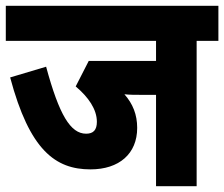

<svg xmlns="http://www.w3.org/2000/svg" viewBox="-20 -642 773 662"><path d="M658 -501H733V-622H0V-501H518V-432H286L241 -344C285 -307 314 -265 314 -222C314 -194 302 -181 277 -181C223 -181 184 -246 139 -412L15 -375C82 -124 171 -58 292 -58C391 -58 453 -112 453 -201C453 -247 438 -284 409 -317C426 -315 446 -315 462 -315H518V0H658Z"/></svg>

Font: Noto Sans Devanagari UI Condensed ExtraBold
Style: Regular
Weight: 800
Width: 3
Designer: Jelle Bosma - Monotype Design Team
Foundry: Monotype Imaging Inc.
Version: Version 2.004